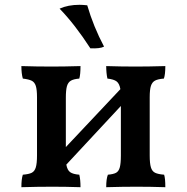

<svg xmlns="http://www.w3.org/2000/svg" viewBox="-20 -777 777 799"><path d="M663 -50Q668 -35 668 2Q606 0 548 0Q490 0 422 2Q422 -33 429 -50Q452 -52 463 -58Q474 -64 478.5 -80.5Q483 -97 483 -130V-336L256 -92Q260 -69 272 -60.5Q284 -52 310 -50Q315 -30 315 2Q253 0 199 0Q137 0 69 2Q69 -32 75 -50Q100 -52 112 -58Q124 -64 129 -80.5Q134 -97 134 -130V-372Q134 -404 129 -419.5Q124 -435 112 -441Q100 -447 75 -450Q69 -471 69 -502Q131 -500 196 -500Q247 -500 315 -502Q315 -467 310 -450Q286 -448 274.5 -441Q263 -434 258.5 -418Q254 -402 254 -370V-165L481 -406Q477 -429 465.5 -438Q454 -447 427 -450Q422 -473 422 -502Q484 -500 545 -500Q598 -500 668 -502Q668 -467 662 -450Q637 -448 625 -441.5Q613 -435 608 -419.5Q603 -404 603 -372V-130Q603 -97 608 -80.5Q613 -64 625.5 -58Q638 -52 663 -50ZM228 -741Q263 -757 311 -757Q323 -757 343 -755Q369 -666 413 -583Q396 -574 356 -576Q292 -675 228 -741Z"/></svg>

Font: Vollkorn SC SemiBold
Style: Regular
Weight: 600
Designer: Friedrich Althausen
Foundry: Friedrich Althausen
Version: Version 4.015